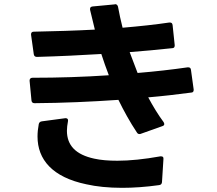

<svg xmlns="http://www.w3.org/2000/svg" viewBox="-20 -839 1040 921"><path d="M757 35 764 -76C765 -85 761 -89 753 -89H749C671 -75 602 -68 543 -68C501 -68 463 -71 432 -78C344 -97 301 -141 301 -212C301 -226 303 -241 306 -257C308 -266 304 -272 296 -272H293L181 -257C173 -256 168 -252 166 -244C162 -223 160 -203 160 -184C160 -74 231 11 394 45C442 56 500 62 566 62C619 62 679 58 743 49C752 48 756 43 757 35ZM122 -453V-451L131 -357C132 -348 137 -344 146 -344C283 -345 417 -351 548 -360C574 -307 603 -254 637 -203C640 -198 644 -196 649 -196C651 -196 653 -196 655 -197L759 -234C765 -236 768 -239 768 -244C768 -246 767 -249 765 -253C739 -288 714 -329 691 -372C761 -378 830 -386 898 -395C905 -395 909 -400 909 -407V-410L896 -504C895 -512 891 -516 883 -516H880C804 -505 724 -496 640 -489C627 -522 614 -557 602 -589C671 -594 739 -601 807 -608C814 -608 818 -613 818 -620V-623L808 -718C807 -727 803 -731 795 -731H792C725 -721 650 -713 568 -706C559 -741 552 -775 546 -807C544 -814 540 -819 532 -819C532 -819 531 -819 530 -818L424 -808C416 -807 412 -803 412 -797V-792L435 -697C342 -692 243 -689 142 -687C134 -687 129 -683 129 -675V-672L142 -579C143 -571 148 -566 157 -566C265 -569 367 -574 466 -580C477 -546 489 -512 502 -478C384 -470 261 -466 136 -466C127 -466 122 -461 122 -453Z"/></svg>

Font: LINE Seed JP App_OTF Bold
Style: Regular
Weight: 700
Designer: LINE & Fontrix & Fontworks
Version: Version 1.009